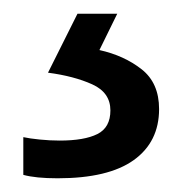

<svg xmlns="http://www.w3.org/2000/svg" viewBox="-20 -20 265 280"><path d="M212 139Q212 187 175 213.5Q138 240 64 240Q32 240 14 235V180Q23 182 38 183.5Q53 185 67 185Q103 185 122 175.5Q141 166 141 141Q141 115 114.5 103Q88 91 50 86L93 0H151L125 53Q161 61 186.5 81Q212 101 212 139Z"/></svg>

Font: Noto Sans Tai Viet
Style: Regular
Weight: 400
Designer: Monotype Design Team
Foundry: Monotype Imaging Inc.
Version: Version 2.003; ttfautohint (v1.8.4.7-5d5b)